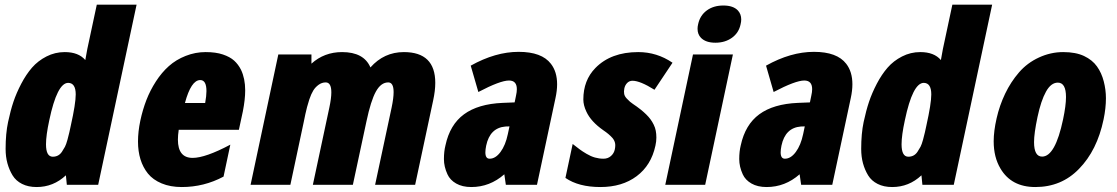

<svg xmlns="http://www.w3.org/2000/svg" viewBox="-20 -771 4662 801"><path d="M132.8 9.3Q97.7 9.3 72 -3.7Q46.4 -16.6 32.5 -39.3Q18.6 -62 11 -89.6Q3.4 -117.2 3.4 -149.9Q3.4 -213.9 13.7 -262Q23.9 -310.1 36.1 -346.4Q48.3 -382.8 68.6 -421.6Q88.9 -460.4 113.5 -488.8Q138.2 -517.1 173.8 -535.4Q209.5 -553.7 250 -553.7Q307.6 -553.7 335.9 -520.5Q343.3 -561 344.2 -566.4L383.8 -751.5H549.8L389.6 0H258.8L254.9 -39.6Q202.6 9.3 132.8 9.3ZM295.9 -377Q295.9 -424.8 264.6 -425.3Q218.3 -425.3 185.5 -269Q171.9 -206.1 171.9 -168.9Q171.9 -117.2 200.2 -117.2Q224.6 -117.2 238.3 -137.7Q246.1 -149.4 251 -158.7Q255.9 -168 261.5 -188.2Q267.1 -208.5 269.3 -219Q271.5 -229.5 275.4 -247.1Q295.9 -338.9 295.9 -377Z M738.3 9.3Q690.4 9.3 654.3 -5.9Q618.2 -21 597.2 -46.9Q555.7 -98.6 555.7 -180.7Q555.7 -221.7 565.4 -267.6Q575.2 -313.5 590.8 -353.8Q606.4 -394 630.4 -431.2Q654.3 -468.3 684.3 -495.1Q714.4 -522 754.6 -537.8Q794.9 -553.7 837.6 -553.7Q880.4 -553.7 909.9 -543.7Q939.5 -533.7 956.8 -518.1Q974.1 -502.4 985.4 -480Q1002.9 -443.4 1002.9 -394Q1002.9 -356 993.2 -306.6L976.6 -229.5H725.6Q722.2 -206.5 722.2 -188.5Q722.2 -112.3 783.7 -112.3Q836.9 -112.3 940.9 -167.5L912.6 -34.2Q831.1 9.3 738.3 9.3ZM841.3 -391.1Q841.3 -437 815.4 -437Q777.3 -437 751.5 -341.3H835.9Q841.3 -371.1 841.3 -391.1Z M1279.3 -543.9V-505.4Q1332.5 -553.7 1407.2 -553.7Q1498 -553.7 1525.4 -489.7Q1582 -553.7 1665 -553.7Q1795.9 -553.7 1795.9 -425.3Q1795.9 -392.6 1787.1 -352.1L1711.9 0H1544.9L1613.8 -322.3Q1622.1 -361.8 1622.1 -386.7Q1622.1 -427.2 1599.6 -427.2Q1569.3 -427.2 1548.1 -388.9Q1526.9 -350.6 1508.8 -264.6L1452.1 0H1285.2L1354 -322.3Q1362.3 -361.3 1362.3 -385.7Q1362.3 -427.2 1338.9 -427.2Q1322.8 -427.2 1309.1 -417.2Q1295.4 -407.2 1286.9 -393.3Q1278.3 -379.4 1270.5 -356.4Q1259.8 -323.2 1253.9 -294.7Q1248 -266.1 1247.1 -261.7L1191.4 0H1025.4L1141.1 -543.9Z M1943.8 -497.1Q2046.9 -554.7 2143.6 -554.7Q2240.2 -554.7 2278.3 -504.9Q2304.2 -471.7 2304.2 -419.4Q2304.2 -393.1 2297.4 -361.8L2220.2 0H2090.3L2084 -43.9Q2023.4 9.3 1946.3 9.3Q1908.7 9.3 1883.1 -5.4Q1857.4 -20 1846.7 -43.9Q1832 -75.7 1832 -107.4Q1832 -139.2 1838.4 -164.6Q1856.9 -251 1915.8 -294.2Q1974.6 -337.4 2076.7 -341.8L2127 -343.8L2132.8 -372.1Q2136.2 -387.2 2136.2 -398.9Q2136.2 -435.1 2103.5 -435.1Q2066.9 -435.1 1975.6 -387.2ZM2004.9 -135.3Q2004.9 -108.9 2022.5 -108.9Q2047.4 -108.9 2068.1 -137Q2088.9 -165 2098.6 -211.4L2105.5 -243.7Q2099.6 -243.2 2088.9 -243.2Q2023.9 -237.8 2008.3 -163.6Q2004.9 -147 2004.9 -135.3Z M2535.2 -195.3Q2520.5 -211.9 2497.1 -227.5Q2445.3 -263.7 2426.3 -305.2Q2413.6 -332 2413.6 -356Q2413.6 -436 2463.9 -487.3Q2528.8 -553.7 2642.6 -553.7Q2720.7 -553.7 2785.6 -509.3L2710.4 -396.5Q2650.4 -434.1 2618.7 -434.1Q2605.5 -434.1 2596.4 -424.8Q2587.4 -415.5 2584.7 -402.3Q2582 -389.2 2584 -379.2Q2585.9 -369.1 2595 -359.6Q2604 -350.1 2608.2 -346.7Q2612.3 -343.3 2619.6 -338.1Q2627 -333 2627.9 -332.3Q2628.9 -331.5 2636.5 -326.4Q2644 -321.3 2654.5 -312.7Q2665 -304.2 2675.8 -293.7Q2686.5 -283.2 2693.8 -273.2Q2701.2 -263.2 2707.3 -250.7Q2713.4 -238.3 2715.8 -225.3Q2718.3 -212.4 2718.3 -196.8Q2718.3 -181.2 2714.4 -163.6Q2696.8 -81.5 2636.2 -36.1Q2575.7 9.3 2484.9 9.3Q2394 9.3 2338.9 -28.8L2369.1 -170.4Q2388.7 -155.3 2398.7 -147.7Q2408.7 -140.1 2426.8 -129.4Q2444.8 -118.7 2462.2 -113.8Q2479.5 -108.9 2497.8 -108.9Q2516.1 -108.9 2528.8 -120.1Q2541.5 -131.3 2544.9 -147.7Q2548.3 -164.1 2545.7 -175Q2543 -186 2535.2 -195.3Z M3058.6 -727.1Q3072.3 -711.9 3072.3 -689.9Q3072.3 -680.7 3069.8 -670.4Q3062.5 -634.3 3033.7 -613.5Q3004.9 -592.8 2964.6 -592.8Q2924.3 -592.8 2904.3 -613.3Q2890.1 -627.9 2890.1 -650.9Q2890.1 -660.2 2892.6 -670.4Q2900.4 -706.5 2928.5 -727.3Q2956.5 -748 2997.8 -748Q3039.1 -748 3058.6 -727.1ZM2921.9 0H2755.4L2871.1 -543.9H3037.6Z M3175.8 -497.1Q3278.8 -554.7 3375.5 -554.7Q3472.2 -554.7 3510.3 -504.9Q3536.1 -471.7 3536.1 -419.4Q3536.1 -393.1 3529.3 -361.8L3452.1 0H3322.3L3315.9 -43.9Q3255.4 9.3 3178.2 9.3Q3140.6 9.3 3115 -5.4Q3089.4 -20 3078.6 -43.9Q3064 -75.7 3064 -107.4Q3064 -139.2 3070.3 -164.6Q3088.9 -251 3147.7 -294.2Q3206.5 -337.4 3308.6 -341.8L3358.9 -343.8L3364.7 -372.1Q3368.2 -387.2 3368.2 -398.9Q3368.2 -435.1 3335.4 -435.1Q3298.8 -435.1 3207.5 -387.2ZM3236.8 -135.3Q3236.8 -108.9 3254.4 -108.9Q3279.3 -108.9 3300 -137Q3320.8 -165 3330.6 -211.4L3337.4 -243.7Q3331.5 -243.2 3320.8 -243.2Q3255.9 -237.8 3240.2 -163.6Q3236.8 -147 3236.8 -135.3Z M3702.1 9.3Q3667 9.3 3641.4 -3.7Q3615.7 -16.6 3601.8 -39.3Q3587.9 -62 3580.3 -89.6Q3572.8 -117.2 3572.8 -149.9Q3572.8 -213.9 3583 -262Q3593.3 -310.1 3605.5 -346.4Q3617.7 -382.8 3637.9 -421.6Q3658.2 -460.4 3682.9 -488.8Q3707.5 -517.1 3743.2 -535.4Q3778.8 -553.7 3819.3 -553.7Q3877 -553.7 3905.3 -520.5Q3912.6 -561 3913.6 -566.4L3953.1 -751.5H4119.1L3959 0H3828.1L3824.2 -39.6Q3772 9.3 3702.1 9.3ZM3865.2 -377Q3865.2 -424.8 3834 -425.3Q3787.6 -425.3 3754.9 -269Q3741.2 -206.1 3741.2 -168.9Q3741.2 -117.2 3769.5 -117.2Q3793.9 -117.2 3807.6 -137.7Q3815.4 -149.4 3820.3 -158.7Q3825.2 -168 3830.8 -188.2Q3836.4 -208.5 3838.6 -219Q3840.8 -229.5 3844.7 -247.1Q3865.2 -338.9 3865.2 -377Z M4593.8 -361.3Q4593.8 -319.8 4584 -272.9Q4557.1 -143.6 4481.4 -66.4Q4408.2 9.3 4299.3 9.3Q4199.2 9.3 4153.8 -67.9Q4125.5 -115.2 4125.5 -181.6Q4125.5 -223.6 4137.7 -277.3Q4149.9 -331.1 4173.3 -380.1Q4196.8 -429.2 4231.2 -469Q4265.6 -508.8 4314.5 -531.2Q4363.3 -553.7 4415.5 -553.7Q4467.8 -553.7 4502.4 -537.4Q4537.1 -521 4556.4 -493.9Q4575.7 -466.8 4584.7 -431.6Q4593.8 -396.5 4593.8 -361.3ZM4393.1 -426.3Q4364.7 -426.3 4343.8 -388.7Q4322.8 -351.1 4308.3 -282.7Q4293.9 -214.4 4293.9 -178.2Q4293.9 -117.7 4327.6 -117.7Q4382.3 -117.7 4415 -272.9Q4427.2 -330.6 4427.2 -366.2Q4427.2 -426.3 4393.1 -426.3Z"/></svg>

Font: Open Sans Hebrew Condensed Extra Bold
Style: Italic
Weight: 800
Width: 3
Italic angle: -12°
Foundry: Ascender Corporation, Yanek Iontef
Version: Version 2.001;PS 002.001;hotconv 1.0.70;makeotf.lib2.5.58329